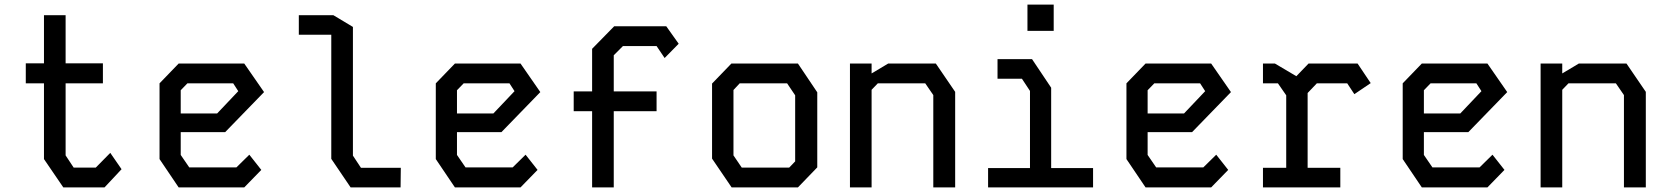

<svg xmlns="http://www.w3.org/2000/svg" viewBox="-20 -814 7240 834"><path d="M171 -748H265V-539H427V-452H265V-139L300 -86H396L459 -150L508 -79L434 0H255L171 -123V-452H92V-539H171Z M756 -538 673 -452V-123L756 0H1041L1115 -76L1063 -142L1007 -87H802L765 -141V-240H958L1127 -414L1041 -538ZM765 -422 794 -452H993L1015 -418L923 -321H765Z M1278 -748V-663H1419V-124L1503 0H1720L1721 -85H1548L1513 -138V-697L1428 -748Z M1956 -538 1873 -452V-123L1956 0H2241L2315 -76L2263 -142L2207 -87H2002L1965 -141V-240H2158L2327 -414L2241 -538ZM1965 -422 1994 -452H2193L2215 -418L2123 -321H1965Z M2648 -700 2552 -602V-417H2472V-331H2552V0H2646V-331H2832V-417H2646V-574L2686 -614H2832L2867 -562L2928 -624L2874 -700Z M3157 -538H3446L3530 -413V-87L3446 0H3158L3073 -125V-451ZM3166 -139 3202 -86H3408L3434 -113V-400L3399 -452H3193L3166 -423Z M3672 -538V0H3766V-424L3793 -452H3999L4034 -401V0H4129V-415L4045 -538H3838L3766 -495V-538Z M4313 -557V-472H4419L4454 -419V-84H4272V0H4728V-84H4546V-433L4463 -557ZM4443 -680V-794H4557V-680Z M4956 -538 4873 -452V-123L4956 0H5241L5315 -76L5263 -142L5207 -87H5002L4965 -141V-240H5158L5327 -414L5241 -538ZM4965 -422 4994 -452H5193L5215 -418L5123 -321H4965Z M5466 -538V-452H5531L5567 -400V-85H5466V0H5802V-85H5660V-410L5700 -452H5832L5863 -405L5934 -453L5877 -538H5664L5611 -483L5518 -538Z M6156 -538 6073 -452V-123L6156 0H6441L6515 -76L6463 -142L6407 -87H6202L6165 -141V-240H6358L6527 -414L6441 -538ZM6165 -422 6194 -452H6393L6415 -418L6323 -321H6165Z M6672 -538V0H6766V-424L6793 -452H6999L7034 -401V0H7129V-415L7045 -538H6838L6766 -495V-538Z"/></svg>

Font: Kode Mono Medium
Style: Regular
Weight: 500
Monospace: yes
Designer: Isa Ozler
Foundry: Kadena LLC
Version: Version 1.206;gftools[0.9.28]